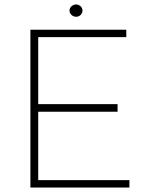

<svg xmlns="http://www.w3.org/2000/svg" viewBox="-20 -839 675 859"><path d="M116 -706H545V-673H151V-373H506V-339H151V-33H559V0H116ZM291 -792Q291 -803 300 -811Q309 -819 321 -819Q332 -819 340.5 -811Q349 -803 349 -792Q349 -780 340.5 -772Q332 -764 321 -764Q309 -764 300 -772Q291 -780 291 -792Z"/></svg>

Font: Josefin Sans ExtraLight
Style: Regular
Weight: 250
Designer: Santiago Orozco
Foundry: Typemade
Version: Version 2.000